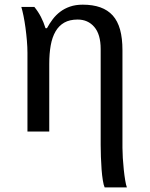

<svg xmlns="http://www.w3.org/2000/svg" viewBox="-20 -566 645 826"><path d="M98.1 -338.9Q98.1 -362.8 95.7 -391.1Q93.3 -419.4 89.6 -446.8Q85.9 -474.1 81.1 -497.8Q76.2 -521.5 71.8 -536.1H127.9Q144.5 -515.6 156 -493.4Q167.5 -471.2 175.8 -444.8H182.1Q192.9 -464.8 206.8 -483.2Q220.7 -501.5 239 -515.4Q257.3 -529.3 281.2 -537.6Q305.2 -545.9 335.9 -545.9Q379.4 -545.9 411.6 -534.4Q443.8 -522.9 465.1 -499.3Q486.3 -475.6 496.6 -438.5Q506.8 -401.4 506.8 -350.1V69.8Q506.8 88.4 508.3 113.5Q509.8 138.7 512.5 163.6Q515.1 188.5 518.6 209.5Q522 230.5 525.9 240.2H430.2Q425.8 231 422.4 209.7Q418.9 188.5 417 162.6Q415 136.7 414.1 108.9Q413.1 81.1 413.1 58.1V-355Q413.1 -418 385.7 -450Q358.4 -481.9 314 -481.9Q279.8 -481.9 256.6 -468.8Q233.4 -455.6 219 -430.9Q204.6 -406.2 198.2 -370.8Q191.9 -335.4 191.9 -291V0H98.1Z"/></svg>

Font: Droid-TTFautohint Serif
Style: Regular
Weight: 400
Foundry: Ascender Corporation
Version: Version 1.00; ttfautohint (v1.00rc1.4-1a1c-dirty) -l 8 -r 50